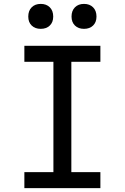

<svg xmlns="http://www.w3.org/2000/svg" viewBox="-20 -965 640 985"><path d="M411 -817Q382 -817 364.5 -834Q347 -851 347 -880Q347 -910 364.5 -927.5Q382 -945 411 -945Q440 -945 457.5 -927.5Q475 -910 475 -880Q475 -851 457.5 -834Q440 -817 411 -817ZM189 -817Q160 -817 142.5 -834Q125 -851 125 -880Q125 -910 142.5 -927.5Q160 -945 189 -945Q218 -945 235.5 -927.5Q253 -910 253 -880Q253 -851 235.5 -834Q218 -817 189 -817ZM105 0V-82H254V-648H105V-730H495V-648H346V-82H495V0Z"/></svg>

Font: JetBrainsMono NF
Style: Regular
Weight: 400
Designer: Philipp Nurullin, Konstantin Bulenkov
Foundry: JetBrains
Version: Version 2.251; ttfautohint (v1.8.3);Nerd Fonts 2.2.2